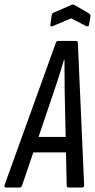

<svg xmlns="http://www.w3.org/2000/svg" viewBox="-49 -838 425 858"><path d="M-22 0Q-31 0 -29 -10L200 -645Q203 -655 211 -655H290Q299 -655 299 -645L327 -10Q327 0 317 0H258Q249 0 249 -10L240 -432Q240 -468 239.5 -502Q239 -536 239 -571H237Q227 -536 216 -501.5Q205 -467 193 -432L50 -10Q46 0 39 0ZM86 -157 110 -226H254L257 -157ZM186 -721Q175 -716 176 -727L182 -769Q183 -774 184.5 -777Q186 -780 190 -781L270 -816Q277 -819 283 -816L349 -778Q352 -775 354 -772.5Q356 -770 355 -764L349 -728Q348 -717 337 -721L269 -756Z"/></svg>

Font: Sofia Sans Extra Condensed Medium
Style: Italic
Weight: 500
Italic angle: -9°
Version: Version 4.100